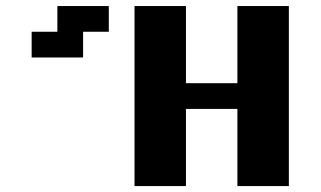

<svg xmlns="http://www.w3.org/2000/svg" viewBox="-20 -628 1082 648"><path d="M260.4 -520.8V-434H86.8V-520.8H173.6V-607.6H347.2V-520.8ZM434 0V-607.6H607.6V-347.2H781.2V-607.6H954.9V0H781.2V-260.4H607.6V0Z"/></svg>

Font: 8-bit Operator+ 8
Style: Bold
Weight: 700
Designer: GrandChaos9000
Version: Version 1.3.0 - August 1, 2014